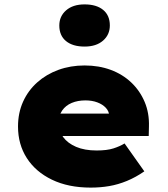

<svg xmlns="http://www.w3.org/2000/svg" viewBox="-20 -844 764 874"><path d="M393 10Q291 10 216.5 -26Q142 -62 102 -124.5Q62 -187 62 -268Q62 -330 85 -381Q108 -432 149.5 -469Q191 -506 246 -526Q301 -546 365 -546Q430 -546 484 -526Q538 -506 577.5 -468.5Q617 -431 638.5 -380Q660 -329 658 -268L657 -225H182L159 -327H496L477 -301V-319Q476 -338 461.5 -353.5Q447 -369 423 -378Q399 -387 369 -387Q334 -387 306.5 -375.5Q279 -364 263 -341Q247 -318 247 -284Q247 -248 267.5 -220Q288 -192 326.5 -175.5Q365 -159 420 -159Q467 -159 496.5 -168.5Q526 -178 547 -191L637 -64Q598 -37 558 -20.5Q518 -4 477.5 3Q437 10 393 10ZM365 -632Q311 -632 280.5 -657Q250 -682 250 -728Q250 -770 281 -797Q312 -824 365 -824Q419 -824 449.5 -799Q480 -774 480 -728Q480 -686 449 -659Q418 -632 365 -632Z"/></svg>

Font: Lexend Exa Black
Style: Regular
Weight: 900
Designer: Bonnie Shaver-Troup, Thomas Jockin
Foundry: Lexend
Version: Version 1.007